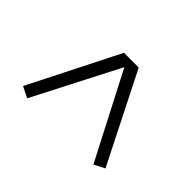

<svg xmlns="http://www.w3.org/2000/svg" viewBox="-76 -760 662 662"><g transform="rotate(45 254.5 -429.5)"><path d="M218 -603H290L455 -276L416 -256L254 -569L93 -256L53 -276Z"/></g></svg>

Font: Grenze Gotisch Light
Style: Regular
Weight: 300
Designer: Renata Polastri
Foundry: Omnibus-Type
Version: Version 1.001